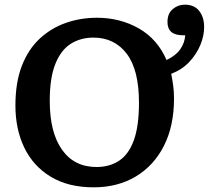

<svg xmlns="http://www.w3.org/2000/svg" viewBox="-20 -788 894 822"><path d="M381 14Q272 14 197 -31.5Q122 -77 84 -156Q46 -235 46 -336Q46 -435 73.5 -506Q101 -577 150 -622.5Q199 -668 262 -690Q325 -712 395 -712Q494 -712 574 -666.5Q654 -621 693 -531Q733 -550 752 -577.5Q771 -605 773 -637H763Q697 -637 697 -694Q697 -730 719.5 -749Q742 -768 771 -768Q812 -768 833 -741Q854 -714 854 -672Q854 -635 838 -596Q822 -557 791 -523.5Q760 -490 713 -472Q718 -448 721.5 -421.5Q725 -395 725 -366Q725 -249 682 -164Q639 -79 561.5 -32.5Q484 14 381 14ZM393 -73Q449 -73 490 -100Q531 -127 553 -187.5Q575 -248 575 -348Q575 -489 522.5 -558Q470 -627 380 -627Q325 -627 283 -600.5Q241 -574 217 -514.5Q193 -455 193 -356Q193 -221 245.5 -147Q298 -73 393 -73Z"/></svg>

Font: Literata 12pt SemiBold
Style: Regular
Weight: 600
Designer: Latin by Veronika Burian and Jose Scaglione. Greek by Irene Vlachou. Cyrillic by Vera Evstafieva.
Foundry: TypeTogether
Version: Version 3.002